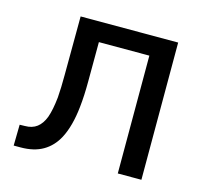

<svg xmlns="http://www.w3.org/2000/svg" viewBox="-83 -621 765 714"><g transform="rotate(15 300.0 -264.0)"><path d="M518.6 -528.3H143.1L142.1 -302.2Q142.1 -277.8 141.4 -256.1Q140.6 -234.4 139.2 -215.3Q136.7 -191.4 132.8 -171.6Q128.9 -151.9 123.5 -136.7Q112.8 -108.9 94.5 -95Q76.2 -81.1 48.3 -81.1L28.3 -80.6L26.9 0H53.2Q105 0 139.6 -20.3Q174.3 -40.5 194.8 -79.1Q207.5 -103 215.8 -134.3Q224.1 -165.5 228 -202.6Q230.5 -225.1 231.7 -250.2Q232.9 -275.4 232.9 -302.2L233.4 -453.6H427.7V0H518.6Z"/></g></svg>

Font: RobotoMono Nerd Font
Style: Regular
Weight: 400
Monospace: yes
Designer: Google
Version: Version 3.000;Nerd Fonts 3.2.1